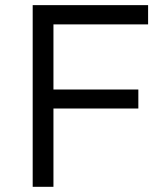

<svg xmlns="http://www.w3.org/2000/svg" viewBox="-20 -720 603 740"><path d="M106 -700.2H550.8V-626H186V-375H513.2V-301.8H186V0H106Z"/></svg>

Font: Montserrat-Arabic Light
Style: Regular
Weight: 300
Designer: Mohamed Gaber
Foundry: Kief Type Foundry
Version: Version 5.008;PS 005.008;hotconv 1.0.88;makeotf.lib2.5.64775